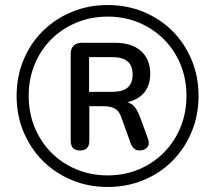

<svg xmlns="http://www.w3.org/2000/svg" viewBox="-20 -734 855 763"><path d="M408 9Q331 9 265 -18.5Q199 -46 150 -95Q101 -144 73.5 -210Q46 -276 46 -353Q46 -430 73.5 -496Q101 -562 150 -610.5Q199 -659 265 -686.5Q331 -714 408 -714Q485 -714 551 -686.5Q617 -659 665.5 -610.5Q714 -562 741.5 -496Q769 -430 769 -353Q769 -276 741.5 -210Q714 -144 665.5 -95Q617 -46 551 -18.5Q485 9 408 9ZM408 -37Q475 -37 532 -61Q589 -85 631.5 -128Q674 -171 697.5 -228.5Q721 -286 721 -353Q721 -420 697.5 -477.5Q674 -535 631.5 -577.5Q589 -620 532 -644Q475 -668 408 -668Q341 -668 283.5 -644Q226 -620 183.5 -577.5Q141 -535 117.5 -477.5Q94 -420 94 -353Q94 -286 117.5 -228.5Q141 -171 183.5 -128Q226 -85 283.5 -61Q341 -37 408 -37ZM298 -136Q261 -136 261 -175V-520Q261 -541 272.5 -552.5Q284 -564 305 -564H436Q504 -564 540.5 -531Q577 -498 577 -441Q577 -384 540.5 -353.5Q504 -323 438 -323L452 -333Q483 -333 502.5 -320.5Q522 -308 536 -270L568 -183Q576 -161 565 -148.5Q554 -136 534 -136Q521 -136 512.5 -144Q504 -152 499 -165L461 -271Q452 -295 434.5 -303.5Q417 -312 392 -312H321L335 -322V-175Q335 -136 298 -136ZM334 -369H426Q466 -369 486.5 -385.5Q507 -402 507 -438Q507 -473 487 -490Q467 -507 426 -507H334Z"/></svg>

Font: Nunito ExtraLight Medium
Style: Regular
Weight: 500
Version: Version 3.602